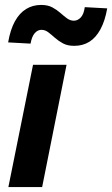

<svg xmlns="http://www.w3.org/2000/svg" viewBox="-20 -759 455 779"><path d="M14 0 114 -496H250L151 0ZM281 -573Q254 -573 235.5 -583Q217 -593 203 -605.5Q189 -618 176 -628Q163 -638 148 -638Q133 -638 121 -624.5Q109 -611 104 -582L13 -587Q22 -639 40.5 -672.5Q59 -706 86 -722.5Q113 -739 147 -739Q174 -739 192.5 -729Q211 -719 225 -706.5Q239 -694 252 -684.5Q265 -675 280 -675Q295 -675 307.5 -688Q320 -701 324 -730L415 -725Q406 -674 387.5 -640Q369 -606 342.5 -589.5Q316 -573 281 -573Z"/></svg>

Font: Source Sans 3 ExtraLight
Style: Bold Italic
Weight: 700
Italic angle: -11°
Version: Version 3.052;hotconv 1.1.0;makeotfexe 2.6.0